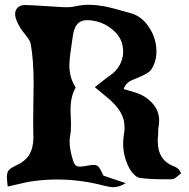

<svg xmlns="http://www.w3.org/2000/svg" viewBox="-20 -786 788 800"><path d="M375 -422.9Q387.7 -412.6 406.2 -397Q424.8 -381.3 430.2 -377Q463.4 -349.1 481.2 -320.1Q499 -291 499 -253.9Q499 -239.7 496.1 -225.1Q493.2 -206.5 493.2 -188Q493.2 -130.9 521 -81.1Q528.3 -68.4 540 -57.4Q551.8 -46.4 562 -44.9Q600.6 -39.1 660.2 -39.1H696.8Q702.6 -39.6 709.2 -43.7Q715.8 -47.9 723.4 -54.7Q731 -61.5 734.9 -64Q725.6 -80.1 724.1 -81.1Q712.4 -90.3 708 -91.8Q637.2 -116.2 637.2 -199.2Q637.2 -208.5 639.2 -228V-241.2Q639.2 -250 640.1 -253.9Q643.1 -268.6 643.1 -283.2Q643.1 -324.7 615.5 -355.2Q587.9 -385.7 548.8 -398.9Q540 -401.9 522.2 -407Q504.4 -412.1 495.1 -415Q499.5 -428.2 508.1 -437Q516.6 -445.8 524.2 -449.5Q531.7 -453.1 544.4 -458Q557.1 -462.9 563 -465.8Q564 -466.3 568.1 -468.3Q572.3 -470.2 573.5 -470.7Q574.7 -471.2 578.6 -473.1Q582.5 -475.1 584 -475.8Q585.4 -476.6 588.9 -478.5Q592.3 -480.5 594 -481.7Q595.7 -482.9 598.4 -484.9Q601.1 -486.8 602.8 -488.3Q604.5 -489.7 606.4 -491.9Q608.4 -494.1 609.9 -496.1Q631.8 -527.8 631.8 -571.8Q631.8 -624.5 601.8 -671.1Q571.8 -717.8 524.9 -731Q517.1 -732.9 496.6 -738.8Q476.1 -744.6 466.6 -747.3Q457 -750 439 -754.4Q420.9 -758.8 408.7 -760.7Q396.5 -762.7 380.6 -764.4Q364.7 -766.1 350.1 -766.1Q320.3 -766.1 289.1 -758.8Q275.9 -755.9 259.8 -755.9Q245.1 -755.9 216.8 -757.8Q199.7 -758.8 154.1 -761.7Q108.4 -764.6 83 -765.1Q65.4 -765.1 54.2 -754.6Q43 -744.1 43 -728Q43 -724.1 43.7 -719.7Q44.4 -715.3 45.2 -711.9Q45.9 -708.5 47.9 -703.9Q49.8 -699.2 50.8 -696.5Q51.8 -693.8 54.4 -688.5Q57.1 -683.1 58.3 -681.2Q59.6 -679.2 62.7 -673.3Q65.9 -667.5 66.9 -666Q69.8 -661.1 87.6 -638.9Q105.5 -616.7 107.9 -603Q120.1 -536.6 120.1 -438Q120.1 -410.6 119.1 -356.9Q118.2 -303.2 118.2 -276.9Q118.2 -265.6 118.7 -243.9Q119.1 -222.2 119.1 -211.9Q119.1 -169.9 101.8 -141.4Q84.5 -112.8 45.9 -96.2Q23.9 -85.4 16.4 -76.7Q8.8 -67.9 8.8 -47.9Q8.8 -37.1 12.2 -8.8Q24.9 -11.2 47.9 -16.8Q70.8 -22.5 89.6 -26.4Q108.4 -30.3 126 -32.2Q171.9 -38.1 217.8 -38.1Q315.9 -38.1 414.1 -12.2Q440.4 -5.9 450.2 -5.9Q476.6 -5.9 503.9 -22.9Q482.9 -29.8 452.9 -40Q422.9 -50.3 411.1 -54.2Q398.4 -82 391.1 -90.6Q383.8 -99.1 370.1 -99.1Q361.8 -99.1 347.2 -96.2Q324.2 -91.8 313 -91.8Q298.3 -91.8 292 -100.6Q285.6 -109.4 278.8 -136.2Q270 -170.4 270 -194.8Q270 -210.9 272 -217.8Q275.9 -237.8 275.9 -264.2Q275.9 -275.4 274.9 -297.1Q273.9 -318.8 273.9 -329.1Q273.9 -383.3 293.9 -418Q295.9 -421.9 293.9 -423.8Q269 -462.9 269 -515.1Q269 -537.1 275.1 -578.1Q281.2 -619.1 282.2 -627Q286.6 -667 301.3 -684.6Q315.9 -702.1 344.2 -702.1Q361.8 -702.1 382.8 -696.8Q418.9 -687.5 445.8 -665Q493.2 -628.4 493.2 -570.8Q493.2 -542 479 -515.6Q464.8 -489.3 438 -471.2Q429.2 -464.8 419.4 -457.5Q409.7 -450.2 396.7 -439.9Q383.8 -429.7 375 -422.9Z"/></svg>

Font: Sonetni venez
Style: Regular
Weight: 400
Designer: Alja Herlah
Foundry: Type Salon
Version: Version 1.000;hotconv 1.0.109;makeotfexe 2.5.65596